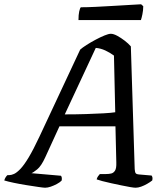

<svg xmlns="http://www.w3.org/2000/svg" viewBox="-53 -878 783 898"><path d="M158 0Q151 0 127 -3.5Q103 -7 71.5 -12Q40 -17 11.5 -23Q-17 -29 -33 -34Q-31 -42 -26.5 -49Q-22 -56 -18 -59H-9Q0 -59 12.5 -64.5Q25 -70 42 -87.5Q59 -105 81 -141.5Q103 -178 132 -240L322 -646Q332 -655 351.5 -667.5Q371 -680 393.5 -692Q416 -704 435.5 -712Q455 -720 465 -720Q478 -720 495.5 -710.5Q513 -701 530.5 -687.5Q548 -674 559 -661L577 -87Q578 -73 581.5 -68Q585 -63 598 -62L656 -57Q659 -53 660 -47.5Q661 -42 659 -34Q649 -26 635 -18Q621 -10 607 -5Q593 0 581 0Q574 0 556 -3Q538 -6 514.5 -11Q491 -16 467.5 -21Q444 -26 425.5 -31Q407 -36 399 -39Q401 -47 405.5 -53.5Q410 -60 414 -64H443Q456 -64 467 -66.5Q478 -69 485 -80Q492 -91 491 -118L487 -287H225L159 -143Q140 -101 120.5 -85.5Q101 -70 94 -68L232 -56Q235 -53 236 -46.5Q237 -40 235 -33Q227 -25 213 -17.5Q199 -10 184.5 -5Q170 0 158 0ZM250 -343Q303 -343 349.5 -344.5Q396 -346 431.5 -348Q467 -350 486 -353L480 -618Q461 -632 439.5 -642Q418 -652 395 -654ZM314 -784Q314 -809 317.5 -824.5Q321 -840 325 -844Q355 -844 395.5 -846Q436 -848 478 -850.5Q520 -853 554.5 -855Q589 -857 607 -858L617 -849Q617 -830 613 -811Q609 -792 606 -784Z"/></svg>

Font: Texturina Medium 12pt Medium
Style: Italic
Weight: 500
Italic angle: -11°
Version: Version 1.002